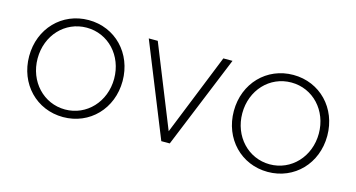

<svg xmlns="http://www.w3.org/2000/svg" viewBox="-65 -789 1952 1052"><g transform="rotate(15 911.5 -263.0)"><path d="M331 12C482 12 596 -106 596 -263C596 -420 482 -538 331 -538C180 -538 66 -420 66 -263C66 -106 180 12 331 12ZM114 -263C114 -394 208 -495 331 -495C454 -495 548 -394 548 -263C548 -132 453 -31 331 -31C209 -31 114 -132 114 -263Z M886 0H934L1149 -526H1097L911 -63L725 -526H674Z M1492 12C1643 12 1757 -106 1757 -263C1757 -420 1643 -538 1492 -538C1341 -538 1227 -420 1227 -263C1227 -106 1341 12 1492 12ZM1275 -263C1275 -394 1369 -495 1492 -495C1615 -495 1709 -394 1709 -263C1709 -132 1614 -31 1492 -31C1370 -31 1275 -132 1275 -263Z"/></g></svg>

Font: Mluvka ExtraLight
Style: Regular
Weight: 200
Designer: Modified by Jiří Krblich, Original typeface by Gumpita Rahayu
Foundry: Gumpita Rahayu & Jiří Krblich
Version: Version 2.000;Glyphs 3.1.1 (3134)